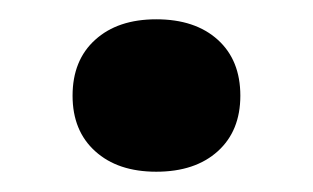

<svg xmlns="http://www.w3.org/2000/svg" viewBox="-20 -378 318 195"><path d="M54.2 -203.6ZM224.1 -280.8Q224.1 -245.1 201.2 -224.4Q178.2 -203.6 138.7 -203.6Q99.6 -203.6 76.7 -224.4Q53.7 -245.1 53.7 -280.8Q53.7 -316.9 76.7 -337.6Q99.6 -358.4 138.7 -358.4Q178.2 -358.4 201.2 -337.6Q224.1 -316.9 224.1 -280.8Z"/></svg>

Font: TypoPRO Playfair Display
Style: Bold
Weight: 700
Designer: Claus Eggers Sørensen
Foundry: Claus Eggers Sørensen
Version: Version 1.004;PS 001.004;hotconv 1.0.70;makeotf.lib2.5.58329